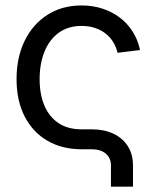

<svg xmlns="http://www.w3.org/2000/svg" viewBox="-20 -559 583 719"><path d="M395.5 140.1V61Q395.5 32.7 376.2 16.4Q356.9 0 323.7 0H285.6Q212.9 0 158 -31.7Q103 -63.5 72.5 -122.6Q42 -181.6 42 -262.7Q42 -344.2 72.5 -406.5Q103 -468.8 158 -503.7Q212.9 -538.6 285.6 -538.6Q327.6 -538.6 364 -526.6Q400.4 -514.6 429.2 -492.7Q458 -470.7 477.3 -439.9Q496.6 -409.2 504.4 -371.6L420.4 -361.3Q415 -383.3 403.8 -401.6Q392.6 -419.9 375.5 -433.3Q358.4 -446.8 335.9 -454.3Q313.5 -461.9 285.6 -461.9Q234.4 -461.9 199.2 -435.8Q164.1 -409.7 146.2 -364.7Q128.4 -319.8 128.4 -262.7Q128.4 -206.1 146.2 -163.8Q164.1 -121.6 199 -98.1Q233.9 -74.7 285.6 -74.7H324.2Q370.1 -74.7 404.8 -58.3Q439.5 -42 458.7 -11.5Q478 19 478 61V140.1Z"/></svg>

Font: Inter 24pt
Style: Regular
Weight: 400
Designer: Rasmus Andersson
Foundry: rsms
Version: Version 4.001;git-66647c0bb